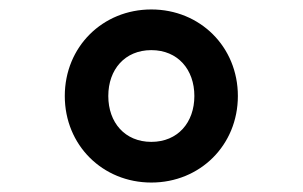

<svg xmlns="http://www.w3.org/2000/svg" viewBox="-20 -730 640 406"><path d="M300 -344C403 -344 483 -423 483 -527C483 -631 403 -710 300 -710C197 -710 117 -631 117 -527C117 -423 197 -344 300 -344ZM300 -430C244 -430 209 -471 209 -527C209 -583 244 -624 300 -624C356 -624 391 -583 391 -527C391 -471 356 -430 300 -430Z"/></svg>

Font: IBM Mono SemiBold
Style: Regular
Weight: 600
Monospace: yes
Designer: Mike Abbink, Paul van der Laan, Pieter van Rosmalen
Foundry: Bold Monday
Version: Version 2.3